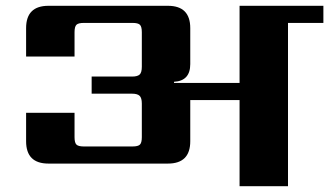

<svg xmlns="http://www.w3.org/2000/svg" viewBox="-20 -642 1135 662"><path d="M1095 -622V-563H973V0H806V-297H636V-155Q636 -78 559 -78H147Q70 -78 70 -155V-253H237V-169Q237 -150 243.5 -143.5Q250 -137 269 -137H437Q456 -137 462.5 -143.5Q469 -150 469 -169V-285Q469 -304 461.5 -311.5Q454 -319 435 -319H296V-378H435Q454 -378 461.5 -385Q469 -392 469 -412V-531Q469 -550 462.5 -556.5Q456 -563 437 -563H269Q250 -563 243.5 -556.5Q237 -550 237 -531V-447H70V-545Q70 -622 147 -622H559Q636 -622 636 -545V-421Q636 -363 580 -360V-356H806V-622Z"/></svg>

Font: Sarpanch
Style: Bold
Weight: 700
Designer: Manushi Parikh (Devanagari and Latin), Jyotish Sonowal (Devanagari)
Foundry: Indian Type Foundry
Version: Version 2.004;PS 1.0;hotconv 1.0.78;makeotf.lib2.5.61930; tt